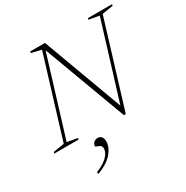

<svg xmlns="http://www.w3.org/2000/svg" viewBox="-232 -843 1243 1280"><g transform="rotate(-30 389.0 -202.5)"><path d="M718 -645 517.5 10H503L267 -625.5L82.5 -25L162 -11L159 0H-27L-24 -11L60 -25L248.5 -640.5L172 -659L175.5 -670H288L514.5 -56.5L695.5 -645L616 -659L619 -670H805L802 -659ZM232 92.5Q232 78 243.8 66Q255.5 54 275.5 54Q293 54 303.5 66.5Q314 79 314 102Q314 147 276.5 191Q239 235 158.5 265V249Q213.5 228.5 245 197.5Q276.5 166.5 276.5 136Q276.5 118.5 265.5 111.2Q254.5 104 243.2 100.8Q232 97.5 232 92.5Z"/></g></svg>

Font: Newsreader Text ExtraLight
Style: Italic
Weight: 275
Italic angle: -17°
Designer: Hugues Gentile
Foundry: Production Type
Version: Version 1.001